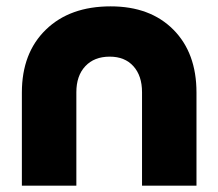

<svg xmlns="http://www.w3.org/2000/svg" viewBox="-20 -584 687 604"><path d="M48.8 -293Q48.8 -417.5 124.3 -490.7Q199.7 -564 328.1 -564Q452.6 -564 525.4 -490.7Q598.1 -417.5 598.1 -293V0H426.8V-293.9Q426.8 -345.7 399.7 -375.7Q372.6 -405.8 325.2 -405.8Q276.4 -405.8 248.3 -375.7Q220.2 -345.7 220.2 -293.9V0H48.8Z"/></svg>

Font: Biathlonist
Style: Bold
Weight: 700
Designer: Go4gold
Foundry: Go4gold
Version: Version 3.010;FEAKit 1.0